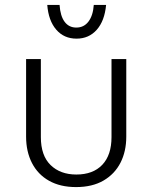

<svg xmlns="http://www.w3.org/2000/svg" viewBox="-20 -740 620 780"><path d="M146 -500V-183Q146 -108 185.5 -69.5Q225 -31 290 -31Q358 -31 395.5 -70.5Q433 -110 433 -183V-500H493V-185Q493 -125 469.5 -79Q446 -33 400.5 -6.5Q355 20 289 20Q225 20 179.5 -5.5Q134 -31 110 -77.5Q86 -124 86 -185V-500ZM222 -720Q225 -675 242.5 -651.5Q260 -628 290 -628Q321 -628 339.5 -652.5Q358 -677 361 -720H411Q405 -655 373 -619Q341 -583 291 -583Q240 -583 208.5 -619.5Q177 -656 172 -720Z"/></svg>

Font: Moderustic Light
Style: Regular
Weight: 300
Designer: Tural Alisoy
Foundry: TAFT Foundry
Version: Version 2.120